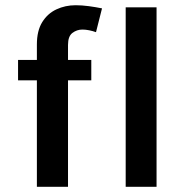

<svg xmlns="http://www.w3.org/2000/svg" viewBox="-20 -714 712 734"><path d="M121 0V-407H49V-485H121V-544Q121 -596.5 141.5 -629.5Q162 -662.5 195.8 -678.2Q229.5 -694 269 -694Q293 -694 319.2 -690.5Q345.5 -687 370 -682L347 -591Q334.5 -595.5 321 -598.2Q307.5 -601 295 -601Q274 -601 257 -588.2Q240 -575.5 240 -542V-485H329V-407H240V0ZM460.5 0V-686H578.5V0Z"/></svg>

Font: Karla
Style: Bold
Weight: 700
Designer: Jonathan Pinhorn
Version: Version 2.004; ttfautohint (v1.8.4.7-5d5b);gftools[0.9.33]